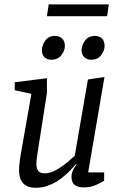

<svg xmlns="http://www.w3.org/2000/svg" viewBox="-20 -874 563 900"><path d="M146.4 6.2Q123.8 6.2 106.6 -1.8Q89.3 -9.7 79.3 -28.2Q69.2 -46.6 69.2 -77.1Q69.2 -88.3 70.4 -101.5Q71.5 -114.6 73.7 -127.4Q75.8 -140.1 77 -149.3L127.2 -434L49.1 -451V-488.4L200 -507.4V-438.1L155.8 -155.3Q154.8 -148.9 153.5 -140Q152.2 -131.1 151.5 -122.4Q150.7 -113.8 150.7 -105.2Q150.7 -84.8 159.2 -73.2Q167.7 -61.5 190 -61.5Q214.9 -61.5 242.3 -76.7Q269.7 -91.9 293.6 -111.7Q317.5 -131.5 330.4 -143.6L392.1 -501.3L469.7 -513.1L393.3 -66H468.2V-26.9Q458.3 -20.4 432.3 -8Q406.3 4.4 373.9 4.4Q344 4.4 329.6 -7.4Q315.2 -19.1 315.2 -45.7Q315.2 -59.7 321 -73.4Q326.8 -87 339.1 -103L336.1 -105Q326.9 -93.9 309.3 -75.2Q291.6 -56.6 267.2 -37.8Q242.8 -19.1 212.2 -6.5Q181.5 6.2 146.4 6.2ZM407 -593.9Q387 -593.9 374.7 -606.4Q362.3 -619 362.3 -637.2Q362.3 -660.6 378.1 -683.2Q393.9 -705.7 425.4 -705.7Q446.2 -705.7 458.2 -693.3Q470.2 -680.9 470.2 -658.6Q470.2 -636.8 454.1 -615.4Q437.9 -593.9 407 -593.9ZM220.1 -593.9Q200 -593.9 188.1 -606.4Q176.2 -619 176.2 -637.2Q176.2 -660.6 191.6 -683.2Q207 -705.7 238.5 -705.7Q258.5 -705.7 271.3 -693.3Q284.1 -680.9 284.1 -658.6Q284.1 -636.8 267.5 -615.4Q251 -593.9 220.1 -593.9ZM200 -798 208.3 -853.5H490.2L481.9 -798Z"/></svg>

Font: Faustina Light
Style: Italic
Weight: 300
Italic angle: -8°
Designer: Alfonso Garcia
Foundry: http://www.omnibus-type.com
Version: Version 1.200